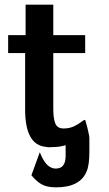

<svg xmlns="http://www.w3.org/2000/svg" viewBox="-20 -623 467 825"><path d="M15 -395V-472H90V-603H209V-472H346V-395H209V-154Q209 -115 217.5 -93Q226 -71 253 -71Q279 -71 298.5 -80.5Q318 -90 329 -99Q340 -108 346 -108L355 -76Q364 -40 364 -30V30Q364 87 352 114Q324 182 221 182Q181 182 158 168.5Q135 155 115 130L151 31Q172 84 198 96Q213 104 231 100Q262 94 262 46V1Q234 9 208 9Q188 11 177 8Q88 0 88 -152V-395Z"/></svg>

Font: Coval
Style: Bold
Weight: 700
Foundry: Context Ltd
Version: Version 001.000